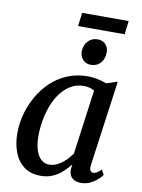

<svg xmlns="http://www.w3.org/2000/svg" viewBox="-98 -967 770 1043"><g transform="rotate(10 287.0 -445.5)"><path d="M459.5 -95.5Q456.5 -72.5 463 -64Q469.5 -55.5 478.5 -55.5Q487.5 -55.5 497.8 -61.5Q508 -67.5 523 -81L537 -54Q532.5 -47 516.8 -31.5Q501 -16 476.5 -3Q452 10 421.5 10Q392.5 10 374.2 -5Q356 -20 356 -53L359.5 -80.5Q342 -59 319.5 -38Q297 -17 267.5 -3.5Q238 10 199.5 10Q144 10 107.5 -17.5Q71 -45 53.2 -92Q35.5 -139 35.5 -197Q35.5 -247.5 49.2 -300Q63 -352.5 89.8 -400.2Q116.5 -448 156 -485.8Q195.5 -523.5 247 -545.2Q298.5 -567 361.5 -567Q385.5 -567 414 -561Q442.5 -555 463.5 -546.5L524.5 -566.5ZM406 -496.5Q393.5 -504 378.5 -507.8Q363.5 -511.5 347.5 -511.5Q308 -511.5 276.5 -493Q245 -474.5 221.2 -443.2Q197.5 -412 182 -372Q166.5 -332 158.8 -288.2Q151 -244.5 151 -202Q151 -155.5 161.5 -123.2Q172 -91 190.8 -74.5Q209.5 -58 234.5 -58Q255.5 -58 273.5 -65.8Q291.5 -73.5 307 -85.8Q322.5 -98 335 -112.2Q347.5 -126.5 357.5 -139.5ZM363.5 -631Q337.5 -631 320 -649.2Q302.5 -667.5 303 -696Q304 -729.5 324.8 -751.8Q345.5 -774 377.5 -774Q405 -774 421.5 -756.2Q438 -738.5 437.5 -712Q437.5 -676.5 417.2 -653.8Q397 -631 363.5 -631ZM269 -901H525.5L516.5 -826.5H259.5Z"/></g></svg>

Font: Merriweather 20pt Medium
Style: Italic
Weight: 500
Italic angle: -7.8°
Version: Version 2.101